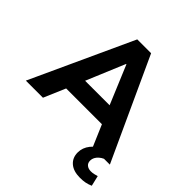

<svg xmlns="http://www.w3.org/2000/svg" viewBox="-238 -880 1254 1254"><g transform="rotate(45 389.0 -253.0)"><path d="M-6 0 318 -705H446L770 0H611L527 -196L590 -150H173L236 -196L152 0ZM380 -540 252 -234 225 -273H538L511 -234L383 -540ZM692 199Q632 199 598.5 170Q565 141 565 92Q565 48 594.5 11Q624 -26 672 -45L716 0Q700 7 687 18.5Q674 30 667 43.5Q660 57 660 72Q660 95 675 107Q690 119 713 119Q728 119 740.5 116Q753 113 767 109L784 181Q761 191 740 195Q719 199 692 199Z"/></g></svg>

Font: Nunito Sans 11pt ExtraBold
Style: Regular
Weight: 800
Version: Version 3.101;gftools[0.9.27]